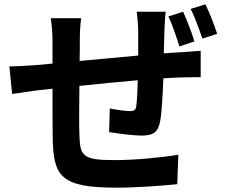

<svg xmlns="http://www.w3.org/2000/svg" viewBox="-20 -819 1040 885"><path d="M876 -628C865 -667 842 -725 824 -765L756 -743C776 -703 793 -648 807 -605ZM610 -765C613 -746 617 -700 617 -674V-563C527 -555 431 -546 347 -538C348 -577 348 -610 348 -633C348 -675 350 -703 354 -735H214C219 -701 222 -667 222 -626V-526L147 -519C97 -515 51 -513 23 -513L36 -386C62 -390 124 -399 155 -403L222 -410C222 -318 222 -222 223 -180C227 -8 258 46 515 46C609 46 730 37 797 30L802 -106C728 -93 603 -81 506 -81C357 -81 349 -102 346 -200C344 -242 345 -333 346 -423C431 -432 528 -442 615 -449C614 -401 612 -357 608 -329C605 -310 597 -307 577 -307C557 -307 517 -313 486 -319L483 -210C518 -204 597 -194 632 -194C683 -194 708 -207 718 -259C726 -301 730 -382 733 -458C762 -460 788 -461 809 -462C836 -462 888 -464 905 -463V-585C876 -582 837 -580 810 -578C787 -577 762 -575 735 -573C736 -606 737 -641 738 -680C739 -706 741 -750 744 -765ZM859 -778C879 -738 898 -684 913 -641L981 -663C969 -701 946 -760 927 -799Z"/></svg>

Font: Noto Sans CJK KR Bold
Style: Regular
Weight: 700
Designer: Ryoko NISHIZUKA (kana & ideographs); Paul D. Hunt (Latin, Greek & Cyrillic); Wenlong ZHANG (bopomofo); Sandoll Communica
Foundry: Adobe Systems Incorporated
Version: Version 1.004;PS 1.004;hotconv 1.0.82;makeotf.lib2.5.63406